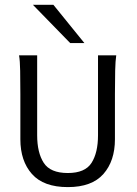

<svg xmlns="http://www.w3.org/2000/svg" viewBox="-20 -763 567 792"><path d="M259.8 8.8Q159.7 8.8 111.8 -45.2Q64 -99.1 64 -188.5V-375Q64 -429.2 63.2 -470.9Q62.5 -512.7 58.6 -534.7H133.3V-205.1Q133.3 -133.3 160.4 -91.3Q187.5 -49.3 259.8 -49.3Q331.1 -49.3 357.7 -91.3Q384.3 -133.3 384.3 -205.1V-534.7H459.5Q456.1 -512.7 455.1 -472.4Q454.1 -432.1 454.1 -375V-188.5Q454.1 -99.1 406.5 -45.2Q358.9 8.8 259.8 8.8ZM269.5 -585.4 115.7 -743.2H200.2L328.1 -585.4Z"/></svg>

Font: Harmattan
Style: Regular
Weight: 400
Designer: George W. Nuss III and SIL International
Foundry: SIL International
Version: Version 4.000